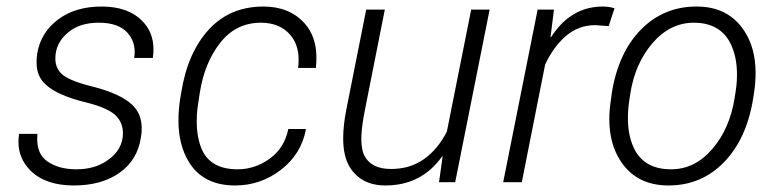

<svg xmlns="http://www.w3.org/2000/svg" viewBox="-20 -558 2364 588"><path d="M206 10Q119 10 73 -36Q36.5 -73 36.5 -123.5Q36.5 -135 38.5 -148H94.5L94 -132Q94 -86 124 -64.5Q159 -39.5 214 -39.5Q271 -39.5 310 -67.5Q356.5 -100 356.5 -150Q356.5 -179 338.5 -200Q316 -226.5 243 -244.5Q156.5 -265.5 120.5 -298.5Q91.5 -324 92 -368Q92 -380 94 -394Q104.5 -458 157.5 -498Q210.5 -538 291 -538Q372.5 -538 415.5 -494Q450 -459 450 -407.5Q450 -394.5 448 -380.5H391Q392.5 -390.5 392.5 -399Q392.5 -432.5 370.5 -457.5Q342.5 -488.5 283 -488.5Q226 -488.5 191.5 -461Q149.5 -428 149.5 -379Q149.5 -352.5 165.5 -335Q186 -312 261 -293.5Q347.5 -272 385 -237Q414.5 -209 414 -163.5Q414 -151 411.5 -137Q401 -67.5 346 -28.8Q291 10 206 10Z M700 10Q601.5 10 557.5 -63.5Q526.5 -115.5 526.5 -188.5Q526.5 -219.5 531.5 -254L535 -274.5Q554.5 -396.5 619.2 -467.2Q684 -538 787 -538Q866 -538 912.5 -487Q949 -446 949 -382.5Q949 -367 947.5 -350H893Q894.5 -362.5 894.5 -375Q894.5 -421.5 869 -451Q837.5 -488 779.5 -488.5Q703 -488.5 654.8 -427.5Q606.5 -366.5 592 -274.5Q587.5 -247.5 585 -228.5Q582.5 -209.5 582.5 -186.5Q582.5 -134.5 599.5 -97.5Q627 -39.5 708 -39.5Q760.5 -39.5 805.8 -72Q851 -104.5 863 -163H917Q903.5 -87 841 -38.5Q778.5 10 700 10Z M1160.5 10Q1086 10 1051 -46.5Q1031 -79.5 1031 -134.5Q1031 -173 1040.5 -222L1101.5 -528.5H1158.5L1097.5 -221Q1087 -169 1086.5 -133.5Q1086.5 -97.5 1097.5 -78.5Q1119 -40.5 1177.5 -40.5Q1236 -40.5 1278.8 -71Q1321.5 -101.5 1348.5 -155L1423 -528.5H1479.5L1374 0H1324.5L1335.5 -78.5L1334 -79Q1270.5 10 1160.5 10Z M1578 0H1521L1626.5 -528.5H1676.5L1666 -444.5L1667.5 -444Q1727.5 -538 1826.5 -538Q1846 -538 1862 -532.5L1844 -478L1803 -481Q1752 -481 1713.5 -448Q1675 -415 1649.5 -360.5Z M2027 10Q1930 10 1881 -64Q1846 -117 1846 -193Q1846 -223 1851.5 -256L1853.5 -272Q1873 -396 1942.5 -467Q2012 -538 2113.5 -538Q2210 -538 2259 -464Q2294 -411 2294 -335Q2294 -305 2289 -272L2286.5 -256Q2266.5 -132.5 2197.2 -61.2Q2128 10 2027 10ZM2035 -39.5Q2108 -39.5 2161.2 -101.5Q2214.5 -163.5 2229.5 -256Q2233.5 -280 2235.2 -295.2Q2237 -310.5 2237 -330Q2237 -387 2215.5 -428Q2183.5 -488 2105.5 -488.5Q2032 -488.5 1978.2 -425.8Q1924.5 -363 1910.5 -272L1908 -256Q1903 -224.5 1903 -196Q1903 -139.5 1924 -99Q1956 -39.5 2035 -39.5Z"/></svg>

Font: Roberto Sans Light
Style: Italic
Weight: 300
Italic angle: -11°
Designer: Google
Version: Version 1.00;June 11, 2020;FontCreator 12.0.0.2522 64-bit; t